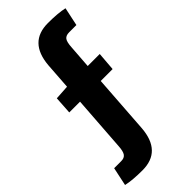

<svg xmlns="http://www.w3.org/2000/svg" viewBox="-295 -755 971 971"><g transform="rotate(-45 190.0 -269.5)"><path d="M374 -593H322Q299 -593 289 -580Q279 -567 277 -530L268 -406H354L346 -306H261L239 10Q227 163 91 163Q20 163 -24 153L-3 54H48Q70 54 80 40Q90 26 92 -9L113 -306H36L42 -401L120 -406L130 -550Q143 -702 279 -702Q351 -702 395 -692Z"/></g></svg>

Font: exo2condensed_b
Style: Bold
Weight: 700
Width: 3
Designer: Natanael Gama
Version: Version 1.001;PS 001.001;hotconv 1.0.70;makeotf.lib2.5.58329